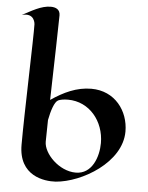

<svg xmlns="http://www.w3.org/2000/svg" viewBox="-62 -989 814 1056"><g transform="rotate(5 345.0 -461.0)"><path d="M644 -291C644 -404 568 -509 437 -509C356 -509 285 -475 216 -428C221 -620 227 -862 227 -896C227 -929 202 -939 175 -939C122 -939 70 -906 20 -880C92 -900 94 -835 94 -835C96 -769 81 -341 81 -169C81 4 223 21 286 17C429 6 644 -120 644 -291ZM212 -197C212 -214 213 -260 214 -317C224 -369 240 -419 260 -429C270 -434 290 -438 314 -438C433 -438 515 -336 515 -216C515 -141 482 -42 391 -42C298 -42 212 -132 212 -197Z"/></g></svg>

Font: Eagle Lake
Style: Regular
Weight: 400
Designer: Astigmatic (AOETI)
Foundry: Astigmatic (AOETI)
Version: Version 1.000